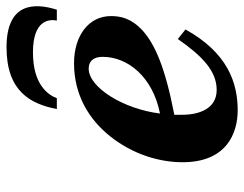

<svg xmlns="http://www.w3.org/2000/svg" viewBox="-102 -652 766 603"><g transform="rotate(-90 281.5 -351.0)"><path d="M552 -556C575 -628 573 -714 434 -714C295 -714 256 -638 240 -556H274C284 -582 315 -631 418 -631C518 -631 523 -582 518 -556ZM73 -161C73 -23 164 12 236 12C323 12 417 -20 490 -152L460 -176C407 -100 360 -54 300 -54C241 -54 222 -109 222 -163V-187C372 -216 443 -248 486 -286C525 -322 532 -355 532 -386C532 -457 469 -502 384 -502C285 -502 208 -456 154 -388C100 -320 73 -238 73 -161ZM226 -232C240 -347 308 -456 367 -456C391 -456 404 -440 404 -412C404 -334 342 -255 226 -232Z"/></g></svg>

Font: Heuristica
Style: Bold Italic
Weight: 700
Italic angle: -13°
Version: Version 1.0.1